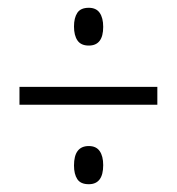

<svg xmlns="http://www.w3.org/2000/svg" viewBox="-20 -599 455 493"><path d="M208 -482Q188 -482 179 -495Q170 -508 170 -531Q170 -553 178.5 -566Q187 -579 208 -579Q227 -579 236 -566Q245 -553 245 -530Q245 -482 208 -482ZM30 -330V-376H384V-330ZM208 -126Q187 -126 178.5 -139Q170 -152 170 -174Q170 -224 208 -224Q227 -224 236 -211Q245 -198 245 -175Q245 -126 208 -126Z"/></svg>

Font: Noto Sans Myanmar ExtraCondensed Light
Style: Regular
Weight: 300
Width: 2
Designer: Monotype Design Team
Foundry: Monotype Imaging Inc.
Version: Version 2.107; ttfautohint (v1.8.4.7-5d5b)